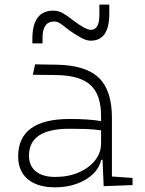

<svg xmlns="http://www.w3.org/2000/svg" viewBox="-20 -801 626 831"><path d="M428.7 4.9 423.8 -109.4H418Q410.6 -75.2 383.1 -48.3Q355.5 -21.5 313 -5.9Q270.5 9.8 218.8 9.8Q142.1 9.8 100.3 -25.4Q58.6 -60.5 58.6 -124Q58.6 -286.1 282.2 -286.1Q320.3 -286.1 355.2 -283.9Q390.1 -281.7 417.5 -276.9V-297.9Q417.5 -391.1 371.8 -432.9Q326.2 -474.6 224.6 -476.1L122.1 -477.5L131.8 -522.5L224.6 -521Q350.6 -519 407.5 -464.6Q464.4 -410.2 464.4 -291.5V-37.1L553.7 -30.8V0ZM417.5 -236.8Q386.7 -241.7 349.9 -242.7Q313 -243.7 279.8 -243.7Q105.5 -243.7 105.5 -127.4Q105.5 -83 135.3 -59.1Q165 -35.2 218.8 -35.2Q275.4 -35.2 320.3 -54.4Q365.2 -73.7 391.4 -106.7Q417.5 -139.6 417.5 -181.2ZM120.1 -613.3V-632.8Q120.1 -754.9 210.9 -754.9Q233.9 -754.9 254.2 -742.7Q274.4 -730.5 295.4 -713.9Q350.1 -671.9 374 -671.9Q410.2 -671.9 410.2 -737.3V-781.2H453.1V-742.2Q453.1 -625 373 -625Q353.5 -625 330.3 -637.9Q307.1 -650.9 281.2 -668.9Q264.6 -681.2 247.8 -694.6Q231 -708 214.8 -708Q164.1 -708 164.1 -637.7V-613.3Z"/></svg>

Font: Cascadia Code ExtraLight
Style: Regular
Weight: 200
Monospace: yes
Designer: Aaron Bell
Foundry: Saja Typeworks
Version: Version 2407.024; ttfautohint (v1.8.4)